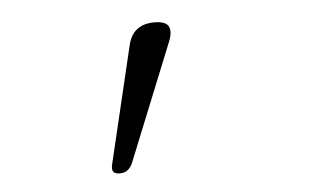

<svg xmlns="http://www.w3.org/2000/svg" viewBox="-34 -768 668 405"><g transform="rotate(-5 300.0 -565.5)"><path d="M205 -410Q195 -410 191.5 -414.5Q188 -419 190 -429L249 -677Q254 -699 268 -710Q282 -721 305 -721Q328 -721 334.5 -710.5Q341 -700 333 -679L232 -429Q228 -420 221.5 -415Q215 -410 205 -410Z"/></g></svg>

Font: Maple Mono NL Thin
Style: Italic
Weight: 250
Italic angle: -10°
Monospace: yes
Designer: subframe7536
Version: Version 7.000